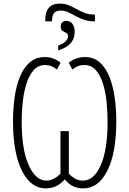

<svg xmlns="http://www.w3.org/2000/svg" viewBox="-20 -1043 721 1073"><path d="M232.9 -923.8V-933.1Q233.4 -1022.9 314.5 -1022.9Q342.3 -1022.9 364.5 -1013.7Q386.7 -1004.4 407.7 -992.4Q428.7 -980.5 451.9 -971.2Q475.1 -961.9 505.4 -961.9H510.7V-923.8H505.9Q473.6 -923.8 448.2 -932.9Q422.9 -941.9 401.6 -953.9Q380.4 -965.8 360.6 -974.9Q340.8 -983.9 318.8 -983.9Q292.5 -983.9 281.5 -969.2Q270.5 -954.6 270.5 -923.8ZM305.2 -761.7V-788.6Q332.5 -797.9 346.4 -811.8Q360.4 -825.7 360.4 -839.8Q360.4 -854 350.1 -859.1Q339.8 -864.3 329.6 -870.6Q319.3 -877 319.3 -894.5Q319.3 -910.2 328.4 -918.2Q337.4 -926.3 351.6 -926.3Q372.6 -926.3 385 -909.4Q397.5 -892.6 397.5 -864.7Q397.5 -827.6 375 -801.5Q352.5 -775.4 305.2 -761.7ZM235.4 9.8Q152.8 10.3 102.8 -88.4Q52.7 -187 52.7 -366.7Q52.7 -435.5 61.8 -499.8Q70.8 -564 91.6 -614.5Q112.3 -665 146.5 -694.6Q180.7 -724.1 230.5 -724.1Q279.3 -724.1 318.8 -692.4L297.9 -654.3Q269 -679.7 232.9 -679.7Q194.8 -679.7 169.4 -652.1Q144 -624.5 128.9 -578.6Q113.8 -532.7 107.4 -476.8Q101.1 -420.9 101.1 -364.7Q101.1 -207 140.4 -120.1Q179.7 -33.2 239.3 -33.7Q260.3 -33.7 280 -43.9Q299.8 -54.2 317.9 -71.8V-310.1H364.7V-72.3Q379.4 -56.6 398.7 -45.2Q418 -33.7 443.4 -33.7Q504.9 -33.2 543.2 -120.1Q581.5 -207 581.1 -363.8Q581.1 -421.9 575 -478.3Q568.8 -534.7 554 -580.1Q539.1 -625.5 514.2 -652.6Q489.3 -679.7 451.7 -679.7Q413.1 -679.7 384.3 -654.3L364.3 -692.4Q403.3 -724.1 454.6 -724.1Q503.9 -724.1 537.6 -694.1Q571.3 -664.1 591.6 -613.3Q611.8 -562.5 620.8 -498.5Q629.9 -434.6 629.9 -366.7Q629.9 -187 579.6 -88.4Q529.3 10.3 445.3 9.8Q381.3 9.8 342.3 -40.5Q320.8 -16.1 294.4 -3.2Q268.1 9.8 235.4 9.8Z"/></svg>

Font: Open Sans Condensed Light
Style: Regular
Weight: 300
Width: 3
Designer: Monotype Design Team
Foundry: Monotype Imaging Inc.
Version: Version 3.003; ttfautohint (v1.8.4)